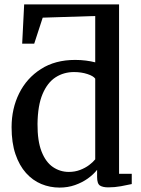

<svg xmlns="http://www.w3.org/2000/svg" viewBox="-20 -839 640 870"><path d="M250 11Q206.5 11 167.2 -5.2Q128 -21.5 97.8 -55.2Q67.5 -89 50 -140.5Q32.5 -192 32.5 -262.5Q32.5 -347 66.8 -416Q101 -485 165.5 -526.2Q230 -567.5 320.5 -567.5Q346 -567.5 369.2 -564.5Q392.5 -561.5 411.5 -556.5V-766.5L173.5 -759L135 -641H80.5L89.5 -819H519.5V-51.5H577V-5Q556.5 -0.5 528.2 4.8Q500 10 470.5 10Q446 10 433 1.8Q420 -6.5 420 -37V-69.5Q403.5 -48.5 378 -30.2Q352.5 -12 320 -0.5Q287.5 11 250 11ZM292 -60Q319.5 -60 343 -69Q366.5 -78 384 -91.2Q401.5 -104.5 411.5 -117V-482.5Q403.5 -494.5 376 -503.5Q348.5 -512.5 315.5 -512.5Q269 -512.5 232 -488.8Q195 -465 173 -413.2Q151 -361.5 150 -277.5Q149.5 -200 168.5 -152Q187.5 -104 220 -82Q252.5 -60 292 -60Z"/></svg>

Font: Merriweather 24pt Medium
Style: Regular
Weight: 500
Designer: Eben Sorkin
Foundry: Eben Sorkin
Version: Version 2.100